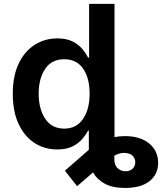

<svg xmlns="http://www.w3.org/2000/svg" viewBox="-20 -747 821 972"><path d="M559.7 -52.9Q585.6 -57.9 612.2 -57.9Q690 -57.9 735.3 -20.6Q780.5 16.7 780.5 77.1Q780.5 134.9 737.4 169.7Q694.2 204.5 612.9 204.5Q548.7 204.5 509.4 182.5Q470.2 160.5 451 125.7L370.4 195.7L308.6 117.2L429.7 11.4V-85.9H425.8Q415.8 -66.1 397 -43.9Q378.2 -21.7 347.3 -6Q316.4 9.6 269.5 9.6Q205.3 9.6 154.5 -23.4Q103.7 -56.5 74.2 -119.3Q44.7 -182.2 44.7 -272Q44.7 -362.9 74.8 -425.4Q104.8 -487.9 155.9 -520.2Q207 -552.6 269.9 -552.6Q318.2 -552.6 348.9 -536.4Q379.6 -520.2 397.9 -497.7Q416.2 -475.1 425.8 -455.3H431.1V-727.3H559.7ZM433.6 -272.7Q433.6 -352.3 400.6 -399.7Q367.5 -447.1 305.4 -447.1Q241.1 -447.1 208.5 -398.1Q175.8 -349.1 175.8 -272.7Q175.8 -196 208.8 -146Q241.8 -95.9 305.4 -95.9Q366.8 -95.9 400.2 -144.7Q433.6 -193.5 433.6 -272.7ZM558.9 40.8V58.9Q558.9 89.8 575.8 104.9Q592.7 120 615.4 120Q637.4 120 651.1 107.2Q664.8 94.5 664.8 74.6Q664.8 55.4 652 42.1Q639.2 28.8 613.6 27.3Q589.1 25.2 558.9 40.8Z"/></svg>

Font: Inter UI Semi Bold
Style: Regular
Weight: 600
Designer: Rasmus Andersson
Foundry: rsms
Version: 3.2;8d6f07862